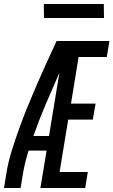

<svg xmlns="http://www.w3.org/2000/svg" viewBox="-29 -940 567 960"><path d="M-9 0 3 -74Q12 -130 29.5 -186Q47 -242 67 -297.5Q87 -353 109.5 -408Q132 -463 155.5 -517.5Q179 -572 204 -626.5Q229 -681 254 -735H518L505 -655H364L326 -422H449L435 -342H312L269 -80H410L397 0H173L204 -187H114Q105 -159 98 -130.5Q91 -102 86 -73L74 0ZM138 -260H216L268 -576Q233 -497 199.5 -418.5Q166 -340 138 -260ZM191 -850 190 -920H490L491 -850Z"/></svg>

Font: Iosevka Term Curly Medium
Style: Italic
Weight: 500
Italic angle: -9°
Designer: Belleve Invis
Foundry: Belleve Invis
Version: Version 32.3.0